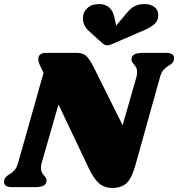

<svg xmlns="http://www.w3.org/2000/svg" viewBox="-43 -928 883 952"><path d="M820 -640Q820 -633 819 -630Q816 -620 810 -614.5Q804 -609 793 -602Q778 -593 768 -582Q758 -571 751 -548L627 -104Q610 -44 584.5 -20Q559 4 514 4Q474 4 447.5 -19.5Q421 -43 398 -92L247 -410L163 -118Q160 -105 160 -95Q160 -82 164.5 -73.5Q169 -65 177 -56Q188 -43 188 -34Q188 -28 187 -25Q183 -11 169 -5.5Q155 0 127 0H18Q-23 0 -23 -26Q-23 -33 -22 -36Q-19 -46 -13 -51.5Q-7 -57 4 -64Q19 -73 29 -84Q39 -95 46 -118L173 -567L157 -600Q147 -620 147 -635Q147 -666 187 -666H335Q367 -666 383.5 -651.5Q400 -637 419 -600L565 -307L634 -548Q637 -562 637 -571Q637 -584 632.5 -592.5Q628 -601 620 -610Q609 -623 609 -632Q609 -638 610 -641Q614 -655 628 -660.5Q642 -666 670 -666H779Q820 -666 820 -640ZM742 -853Q742 -826 723 -808.5Q704 -791 655 -771L509 -708Q497 -703 489 -703Q477 -703 463 -715L400 -772Q368 -800 368 -838Q368 -867 389.5 -887.5Q411 -908 448 -908Q478 -908 497.5 -891.5Q517 -875 524 -843L533 -801L586 -864Q606 -889 626.5 -898.5Q647 -908 674 -908Q703 -908 722.5 -893.5Q742 -879 742 -853Z"/></svg>

Font: Shrikhand
Style: Regular
Weight: 400
Italic angle: -14°
Designer: Jonny Pinhorn
Foundry: Jonny Pinhorn
Version: Version 1.001;PS 1.001;hotconv 1.0.88;makeotf.lib2.5.647800